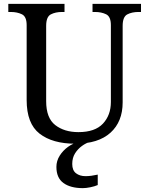

<svg xmlns="http://www.w3.org/2000/svg" viewBox="-20 -734 765 994"><path d="M370 10Q252 10 185 -42Q118 -94 118 -216V-604Q118 -648 93.5 -660Q69 -672 36 -672H23V-714H314V-672H301Q267 -672 243 -659.5Q219 -647 219 -600V-210Q219 -123 266 -86.5Q313 -50 386 -50Q472 -50 513 -94Q554 -138 554 -206V-604Q554 -648 529.5 -660Q505 -672 472 -672H459V-714H710V-672H697Q663 -672 639 -659.5Q615 -647 615 -600V-204Q615 -104 552 -47Q489 10 370 10ZM409 240Q345 240 308.5 213.5Q272 187 272 130Q272 99 289 72Q306 45 332.5 26Q359 7 390 0H447Q426 6 404.5 21.5Q383 37 368.5 60Q354 83 354 115Q354 148 373.5 163Q393 178 423 178Q437 178 452.5 176Q468 174 486 170V224Q470 231 447.5 235.5Q425 240 409 240Z"/></svg>

Font: Noto Serif Grantha
Style: Regular
Weight: 400
Designer: Monotype Design Team
Foundry: Monotype Imaging Inc.
Version: Version 2.004; ttfautohint (v1.8.4.7-5d5b)